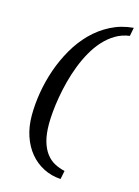

<svg xmlns="http://www.w3.org/2000/svg" viewBox="-128 -788 723 1002"><g transform="rotate(15 233.5 -287.5)"><path d="M458 -671.9Q416.5 -666.5 382.1 -646Q347.7 -625.5 319.6 -594.5Q291.5 -563.5 269.3 -524.2Q247.1 -484.9 230.5 -441.7Q213.9 -398.4 202.1 -353.5Q190.4 -308.6 183.1 -266.1Q175.8 -223.6 172.4 -186Q168.9 -148.4 168.9 -120.1Q168.9 -64.5 179.9 -26.1Q190.9 12.2 210.2 37.6Q229.5 63 255.4 76.9Q281.2 90.8 311 97.2L301.8 143.1Q251 140.1 208.7 118.4Q166.5 96.7 135.7 59.8Q105 22.9 87.9 -27.6Q70.8 -78.1 70.8 -139.2Q70.8 -198.7 81.5 -263.2Q92.3 -327.6 113.8 -389.9Q135.3 -452.1 168 -509Q200.7 -565.9 244.6 -610.4Q288.6 -654.8 344.2 -683.3Q399.9 -711.9 466.8 -717.8Z"/></g></svg>

Font: Charis SIL CyrE
Style: Italic
Weight: 400
Italic angle: -11°
Foundry: SIL International
Version: Version 5.000